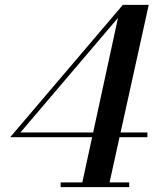

<svg xmlns="http://www.w3.org/2000/svg" viewBox="-20 -770 653 790"><path d="M314.5 0 465.5 -696.5 64 -225H586.5V-205.5H22L485.5 -750H592L426.5 0ZM229.5 0V-19.5H511.5V0Z"/></svg>

Font: Bodoni Moda 11pt Medium
Style: Italic
Weight: 500
Italic angle: -13°
Designer: Owen Earl
Foundry: indestructible type
Version: Version 2.004